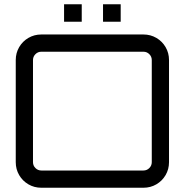

<svg xmlns="http://www.w3.org/2000/svg" viewBox="-20 -882 868 902"><path d="M174 0Q141 0 113.5 -16Q86 -32 70 -59.5Q54 -87 54 -120V-600Q54 -633 70 -660.5Q86 -688 113.5 -704Q141 -720 174 -720H654Q687 -720 714.5 -704Q742 -688 758 -660.5Q774 -633 774 -600V-120Q774 -87 758 -59.5Q742 -32 714.5 -16Q687 0 654 0ZM174 -81H654Q670 -81 681.5 -92.5Q693 -104 693 -120V-600Q693 -616 681.5 -627.5Q670 -639 654 -639H174Q158 -639 146.5 -627.5Q135 -616 135 -600V-120Q135 -104 146.5 -92.5Q158 -81 174 -81ZM464 -780V-862H547V-780ZM281 -780V-862H364V-780Z"/></svg>

Font: Orbitron
Style: Regular
Weight: 400
Designer: Matt McInerney
Foundry: The League of Moveable Type
Version: Version 2.001